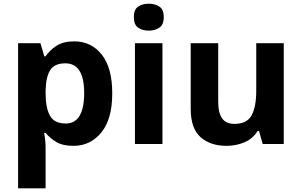

<svg xmlns="http://www.w3.org/2000/svg" viewBox="-20 -780 1635 1040"><path d="M382 -556Q474 -556 531 -484.5Q588 -413 588 -274Q588 -135 529 -62.5Q470 10 378 10Q319 10 284 -11.5Q249 -33 227 -60H219Q227 -18 227 20V240H78V-546H199L220 -475H227Q249 -508 286 -532Q323 -556 382 -556ZM334 -437Q276 -437 252.5 -401Q229 -365 227 -291V-275Q227 -196 250.5 -153.5Q274 -111 336 -111Q387 -111 411.5 -153.5Q436 -196 436 -276Q436 -437 334 -437Z M786 -760Q819 -760 843 -744.5Q867 -729 867 -687Q867 -646 843 -630Q819 -614 786 -614Q752 -614 728.5 -630Q705 -646 705 -687Q705 -729 728.5 -744.5Q752 -760 786 -760ZM860 -546V0H711V-546Z M1517 -546V0H1403L1383 -70H1375Q1349 -28 1303.5 -9Q1258 10 1207 10Q1119 10 1066 -37.5Q1013 -85 1013 -190V-546H1162V-227Q1162 -169 1183 -139Q1204 -109 1250 -109Q1318 -109 1343 -155.5Q1368 -202 1368 -289V-546Z"/></svg>

Font: Noto Sans Ethiopic
Style: Bold
Weight: 700
Designer: Monotype Design Team
Foundry: Monotype Imaging Inc.
Version: Version 2.102; ttfautohint (v1.8.4.7-5d5b)